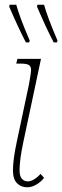

<svg xmlns="http://www.w3.org/2000/svg" viewBox="-20 -786 264 815"><path d="M35 -63Q35 -108 51 -183L103 -428Q112 -478 112 -488Q112 -504 102.5 -510Q93 -516 68 -516H49L54 -536H154L79 -183Q63 -108 63 -63Q63 -38 73 -27Q83 -16 98 -16Q111 -16 126 -25.5Q141 -35 152 -48L167 -31Q153 -13 133.5 -2Q114 9 96 9Q69 9 52 -8.5Q35 -26 35 -63ZM19 -758 21 -766H49Q63 -714 106 -614L104 -606H90Q57 -669 19 -758ZM137 -758 139 -766H167Q181 -714 224 -614L222 -606H208Q175 -669 137 -758Z"/></svg>

Font: Noto Serif CondThin
Style: Italic
Weight: 250
Width: 3
Italic angle: -12°
Designer: Monotype Design Team
Foundry: Monotype Imaging Inc.
Version: Version 1.001